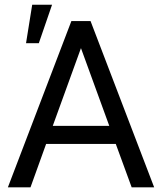

<svg xmlns="http://www.w3.org/2000/svg" viewBox="-20 -801 692 821"><path d="M475.1 -185.5H177.2L110.4 0H13.7L285.2 -710.9H367.2L639.2 0H543ZM205.6 -262.7H447.3L326.2 -595.2ZM117.7 -780.8H202.6L146 -616.2H91.3Z"/></svg>

Font: RobotoInd
Style: Regular
Weight: 400
Designer: Google
Version: Version 2.001101; 2014